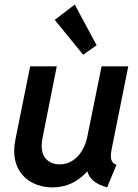

<svg xmlns="http://www.w3.org/2000/svg" viewBox="-20 -811 602 839"><path d="M42 -152.3Q42 -173.8 47.4 -201.7L111.8 -521H228L165.5 -206.1Q162.1 -189.5 162.1 -173.8Q162.1 -134.8 183.8 -113.8Q205.6 -92.8 240.7 -92.8Q272 -92.8 296.9 -108.9Q321.8 -125 338.1 -152.1Q354.5 -179.2 361.3 -212.4L423.8 -521H540.5L467.8 -158.7Q464.4 -140.1 464.4 -129.4Q464.4 -114.7 470 -105.2Q475.6 -95.7 488.8 -90.8L448.2 7.8Q411.6 -2 389.9 -19.8Q368.2 -37.6 361.8 -61.5H360.4Q332 -28.8 293.9 -10.5Q255.9 7.8 209 7.8Q162.1 7.8 124 -11.2Q85.9 -30.3 64 -66.4Q42 -102.5 42 -152.3ZM219.2 -724.1 306.6 -791 402.3 -613.3 343.3 -571.8Z"/></svg>

Font: Reddit Sans Fudge SmBold Italic
Style: Regular
Weight: 600
Italic angle: -11.25°
Designer: Stephen Hutchings
Version: Version 1.013